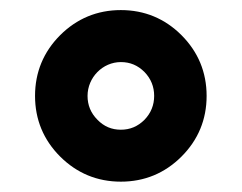

<svg xmlns="http://www.w3.org/2000/svg" viewBox="-20 -429 475 377"><path d="M151.9 -240.7C151.9 -276.9 181.6 -307.1 217.3 -307.1C235.4 -307.1 250.5 -300.8 263.7 -287.6C276.4 -274.4 282.7 -258.8 282.7 -240.7C282.7 -222.7 276.4 -207 263.7 -193.8C250.5 -180.7 235.4 -174.3 217.3 -174.3C199.2 -174.3 184.1 -180.7 171.4 -193.8C158.2 -207 151.9 -222.7 151.9 -240.7ZM98.1 -121.6C130.9 -88.9 170.9 -72.3 217.3 -72.3C263.7 -72.3 303.7 -88.9 336.4 -121.6C369.1 -154.3 385.7 -194.3 385.7 -240.7C385.7 -287.1 369.1 -327.1 336.4 -359.9C303.7 -392.6 263.7 -409.2 217.3 -409.2C170.9 -409.2 130.9 -392.6 98.1 -359.9C65.4 -327.1 48.8 -287.1 48.8 -240.7C48.8 -194.3 65.4 -154.3 98.1 -121.6Z"/></svg>

Font: Shabnam
Style: Bold
Weight: 700
Foundry: DejaVu fonts team - Redesigned by Saber Rastikerdar - Based on Vazir font
Version: Version 5.0.1